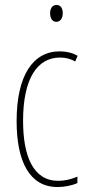

<svg xmlns="http://www.w3.org/2000/svg" viewBox="-20 -744 353 774"><path d="M208 -724C188 -724 182 -706 182 -690C182 -672 190 -656 207 -656C223 -656 233 -670 233 -691C233 -707 227 -724 208 -724ZM212 10C239 10 270 4 292 -6V-32C267 -21 240 -15 215 -15C114 -15 73 -114 73 -257C73 -427 130 -512 222 -512C244 -512 265 -507 283 -496L293 -519C272 -531 248 -537 221 -537C113 -537 47 -440 47 -256C47 -93 99 10 212 10Z"/></svg>

Font: Noto Sans Ethiopic ExtraCondensed Thin
Style: Regular
Weight: 100
Width: 2
Designer: Monotype Design Team
Foundry: Monotype Imaging Inc.
Version: Version 2.102